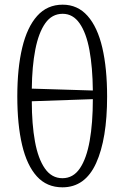

<svg xmlns="http://www.w3.org/2000/svg" viewBox="-20 -791 532 821"><path d="M247 10Q180 10 137.5 -37Q95 -84 74.5 -171Q54 -258 54 -379Q54 -499 75 -587Q96 -675 139 -723Q182 -771 248 -771Q312 -771 354.5 -723Q397 -675 417.5 -587Q438 -499 438 -378Q438 -197 391 -93.5Q344 10 247 10ZM377 -404Q376 -503 362.5 -576.5Q349 -650 320.5 -691Q292 -732 248 -732Q202 -732 173.5 -691.5Q145 -651 131 -579Q117 -507 116 -412ZM247 -29Q293 -29 321.5 -71Q350 -113 363.5 -189Q377 -265 377 -367L116 -358Q116 -260 129.5 -186Q143 -112 172 -70.5Q201 -29 247 -29Z"/></svg>

Font: Noto Serif Condensed Light
Style: Regular
Weight: 300
Width: 3
Designer: Monotype Design Team
Foundry: Monotype Imaging Inc.
Version: Version 2.013